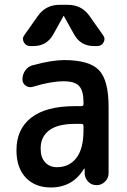

<svg xmlns="http://www.w3.org/2000/svg" viewBox="-20 -785 540 814"><path d="M297.9 -259.8Q224.6 -259.8 188.5 -232.4Q152.3 -205.1 152.3 -155.3Q152.3 -117.2 171.4 -96.7Q190.4 -76.2 221.7 -76.2Q273.4 -76.2 303.7 -115.2Q334 -154.3 334 -232.4V-251Q334 -259.8 325.2 -259.8ZM195.3 9.8Q128.9 9.8 89.4 -31.7Q49.8 -73.2 49.8 -148.4Q49.8 -237.3 112.3 -286.1Q174.8 -335 297.9 -335H325.2Q334 -335 334 -343.8V-351.6Q334 -400.4 315.4 -420.4Q296.9 -440.4 250 -440.4Q195.3 -440.4 119.1 -417Q102.5 -412.1 88.9 -421.9Q75.2 -431.6 75.2 -448.2Q75.2 -469.7 87.4 -486.8Q99.6 -503.9 120.1 -508.8Q200.2 -530.3 252 -530.3Q358.4 -530.3 399.4 -487.8Q440.4 -445.3 440.4 -332V-49.8Q440.4 -30.3 425.3 -15.1Q410.2 0 389.6 0Q368.2 0 354 -14.6Q339.8 -29.3 338.9 -49.8V-69.3Q338.9 -70.3 337.9 -70.3Q335.9 -70.3 335.9 -69.3Q288.1 9.8 195.3 9.8ZM358.4 -718.8 417 -635.7Q427.7 -622.1 419.4 -606Q411.1 -589.8 392.6 -589.8H377.9Q321.3 -589.8 293.9 -639.6L251 -716.8Q251 -717.8 250 -717.8Q249 -717.8 249 -716.8L206.1 -639.6Q178.7 -589.8 122.1 -589.8H107.4Q89.8 -589.8 81.1 -606Q72.3 -622.1 83 -635.7L141.6 -718.8Q174.8 -764.6 232.4 -764.6H267.6Q325.2 -764.6 358.4 -718.8Z"/></svg>

Font: Rounded Mgen+ 1m medium
Style: Regular
Weight: 500
Designer: [Source Han Sans]
Ryoko NISHIZUKA  (kana & ideographs); Paul D. Hunt (Latin, Greek & Cyrillic); Wenlong ZHANG  (bopomofo
Version: Version 1.059.20150602